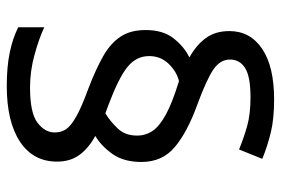

<svg xmlns="http://www.w3.org/2000/svg" viewBox="-148 -656 810 553"><g transform="rotate(90 256.5 -380.0)"><path d="M67 -395Q67 -445 91 -475.5Q115 -506 146 -521Q110 -541 90 -568.5Q70 -596 70 -636Q70 -696 121 -730.5Q172 -765 267 -765Q323 -765 362 -755.5Q401 -746 438 -731L411 -664Q377 -678 343 -687.5Q309 -697 261 -697Q201 -697 176.5 -681.5Q152 -666 152 -638Q152 -610 180 -590.5Q208 -571 284 -543Q361 -515 404 -479Q447 -443 447 -383Q447 -332 424 -299.5Q401 -267 372 -250Q407 -231 426.5 -204.5Q446 -178 446 -140Q446 -71 388.5 -33Q331 5 228 5Q173 5 132 -3.5Q91 -12 59 -28V-103Q91 -88 138 -75Q185 -62 232 -62Q306 -62 334 -83.5Q362 -105 362 -133Q362 -152 352.5 -166Q343 -180 315.5 -195.5Q288 -211 233 -231Q181 -251 143.5 -272Q106 -293 86.5 -322Q67 -351 67 -395ZM142 -405Q142 -368 173.5 -342.5Q205 -317 285 -287L307 -279Q330 -293 350.5 -314.5Q371 -336 371 -370Q371 -395 357.5 -415Q344 -435 310 -453.5Q276 -472 214 -491Q186 -484 164 -461Q142 -438 142 -405Z"/></g></svg>

Font: Noto Sans Nag Mundari
Style: Regular
Weight: 400
Designer: Muthu Nedumaran
Version: Version 1.000; ttfautohint (v1.8.4.7-5d5b)